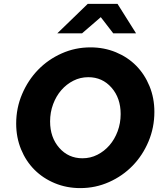

<svg xmlns="http://www.w3.org/2000/svg" viewBox="-20 -954 837 985"><path d="M772 -380Q772 -300 742 -228.5Q712 -157 660.5 -104Q609 -51 539.5 -20Q470 11 392 11Q322 11 261.5 -14Q201 -39 157 -83Q113 -127 88 -188Q63 -249 63 -320Q63 -400 93.5 -471.5Q124 -543 175.5 -596Q227 -649 296.5 -680Q366 -711 444 -711Q514 -711 574.5 -686Q635 -661 678.5 -617Q722 -573 747 -512Q772 -451 772 -380ZM599 -369Q599 -451 552 -504.5Q505 -558 433 -558Q392 -558 356.5 -540Q321 -522 294.5 -491.5Q268 -461 252.5 -419.5Q237 -378 237 -331Q237 -249 284 -195.5Q331 -142 403 -142Q444 -142 479.5 -160Q515 -178 541.5 -208.5Q568 -239 583.5 -280.5Q599 -322 599 -369ZM561 -783 497 -866 401 -783H274L430 -934H583L678 -783Z"/></svg>

Font: Red Hat Text
Style: Bold Italic
Weight: 700
Italic angle: -12°
Designer: Pentagram / MCKL
Foundry: Pentagram / MCKL
Version: Version 1.003; Red Hat Text Bold Italic